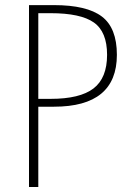

<svg xmlns="http://www.w3.org/2000/svg" viewBox="-20 -746 540 766"><path d="M95.7 0V-725.6H195.3Q326.2 -725.6 386.2 -680.2Q446.3 -634.8 446.3 -527.3Q446.3 -320.3 195.3 -320.3H132.8V0ZM132.8 -351.6H181.6Q298.8 -351.6 353 -393.1Q407.2 -434.6 407.2 -527.3Q407.2 -619.1 354.5 -656.2Q301.8 -693.4 181.6 -693.4H132.8Z"/></svg>

Font: Gen Shin Gothic Monospace ExtraLight
Style: Regular
Weight: 200
Designer: [Source Han Sans]
Ryoko NISHIZUKA  (kana & ideographs); Paul D. Hunt (Latin, Greek & Cyrillic); Wenlong ZHANG  (bopomofo
Version: Version 1.002.20150607